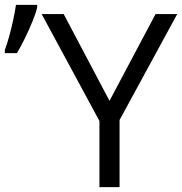

<svg xmlns="http://www.w3.org/2000/svg" viewBox="-21 -772 751 792"><path d="M430.7 -356 620.6 -713.9H710L472.2 -276.9V0H389.2V-272.9L150.9 -713.9H241.7ZM-1 -552.7V-565.9Q8.3 -590.8 17.3 -623.8Q26.4 -656.7 33.7 -690.7Q41 -724.6 44.9 -752H132.3V-741.2Q127 -718.3 113.3 -684.6Q99.6 -650.9 82.5 -615.7Q65.4 -580.6 48.8 -552.7Z"/></svg>

Font: Open Sans
Style: Regular
Weight: 400
Designer: Monotype Design Team
Foundry: Monotype Imaging Inc.
Version: Version 3.000; ttfautohint (v1.8.4)